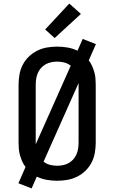

<svg xmlns="http://www.w3.org/2000/svg" viewBox="-20 -1004 640 1075"><path d="M157 51 83 22 123 -69Q112 -83 104.5 -100Q97 -117 92 -134.5Q87 -152 85.5 -170Q84 -188 84 -206V-529Q84 -558 89 -586.5Q94 -615 107 -640.5Q120 -666 141 -686.5Q162 -707 188 -720Q214 -733 242.5 -738Q271 -743 300 -743Q329 -743 358 -738Q387 -733 414 -720L443 -786L517 -757L477 -666Q488 -652 495.5 -635Q503 -618 508 -600.5Q513 -583 514.5 -565Q516 -547 516 -529V-206Q516 -177 511 -148.5Q506 -120 493 -94.5Q480 -69 459 -48.5Q438 -28 412 -15Q386 -2 357.5 3Q329 8 300 8Q271 8 242 3Q213 -2 186 -15ZM180 -196 376 -636Q360 -649 340 -654Q320 -659 300 -659Q283 -659 266.5 -655.5Q250 -652 235.5 -644Q221 -636 209.5 -623Q198 -610 191.5 -594.5Q185 -579 182.5 -562.5Q180 -546 180 -529ZM300 -76Q317 -76 333.5 -79.5Q350 -83 364.5 -91Q379 -99 390.5 -112Q402 -125 408.5 -140.5Q415 -156 417.5 -172.5Q420 -189 420 -206V-539L224 -99Q240 -86 260 -81Q280 -76 300 -76ZM286 -791 233 -839 368 -984 433 -926Z"/></svg>

Font: Iosevka HT Medium Extended
Style: Regular
Weight: 500
Width: 7
Monospace: yes
Designer: Belleve Invis
Foundry: Belleve Invis
Version: Version 32.3.0; ttfautohint (v1.8.4)